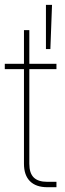

<svg xmlns="http://www.w3.org/2000/svg" viewBox="-20 -782 270 802"><path d="M102.5 -656.2V-97.7Q102.5 -59.1 120.8 -40.8Q139.2 -22.5 177.7 -22.5H215.8V0H177.7Q130.4 0 105.2 -25.1Q80.1 -50.3 80.1 -97.7V-656.2ZM215.8 -493.2H0V-515.6H215.8ZM171.9 -761.7H197.3L190.4 -577.1H171.9Z"/></svg>

Font: Intratopia Thin
Style: Regular
Weight: 100
Designer: Rasmus Andersson
Foundry: rsms
Version: Version 3.000;Glyphs 3.2.3 (3260)